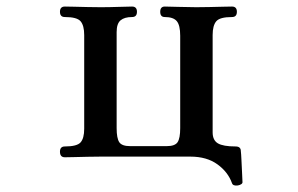

<svg xmlns="http://www.w3.org/2000/svg" viewBox="-20 -480 909 586"><path d="M706 86Q691 88 688 79Q676 45 643.5 21.5Q611 -2 561 -2H287Q270 -2 247.5 -1.5Q225 -1 205.5 -0.5Q186 0 178 0Q163 0 163 -17Q163 -33 178 -33Q215 -33 226 -45.5Q237 -58 237 -87V-373Q237 -402 226 -415Q215 -428 178 -428Q163 -428 163 -444Q163 -460 178 -460Q186 -460 205.5 -459.5Q225 -459 247.5 -458.5Q270 -458 287 -458Q313 -458 343 -459Q373 -460 383 -460Q398 -460 398 -444Q398 -428 383 -428Q360 -428 348 -418Q336 -408 336 -382V-89Q336 -58 344 -46Q352 -34 377 -34H489Q514 -34 522 -46Q530 -58 530 -89V-371Q530 -403 519.5 -415.5Q509 -428 483 -428Q469 -428 469 -444Q469 -460 483 -460Q494 -460 524 -459Q554 -458 579 -458Q596 -458 619 -458.5Q642 -459 661.5 -459.5Q681 -460 688 -460Q703 -460 703 -444Q703 -428 688 -428Q651 -428 640 -415Q629 -402 629 -373V-76Q629 -52 645 -42.5Q661 -33 699 -33Q715 -33 715 -19Q716 -12 717 10Q718 32 719 51.5Q720 71 720 74Q721 79 716.5 82Q712 85 706 86Z"/></svg>

Font: Zen Old Mincho
Style: Bold
Weight: 700
Designer: Yoshimichi Ohira
Foundry: Positype
Version: Version 1.500